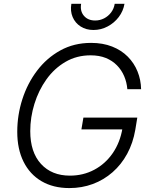

<svg xmlns="http://www.w3.org/2000/svg" viewBox="-20 -958 778 988"><path d="M336.9 9.8Q253.9 9.8 193.6 -25.6Q133.3 -61 101.1 -126Q68.8 -190.9 68.8 -279.8Q68.8 -365.7 95 -447.3Q121.1 -528.8 170.7 -594.2Q220.2 -659.7 290.5 -698.5Q360.8 -737.3 448.7 -737.3Q509.3 -737.3 556.9 -718.5Q604.5 -699.7 637.5 -666.5Q670.4 -633.3 687.7 -590.3Q705.1 -547.4 706.1 -499H635.3Q632.3 -534.7 618.9 -566.2Q605.5 -597.7 581.8 -621.8Q558.1 -646 524.4 -659.7Q490.7 -673.3 446.3 -673.3Q374.5 -673.3 316.9 -639.6Q259.3 -606 219 -549.6Q178.7 -493.2 157.2 -423.8Q135.7 -354.5 135.7 -283.2Q135.7 -174.8 190.9 -114.5Q246.1 -54.2 339.8 -54.2Q408.2 -54.2 465.1 -84.5Q522 -114.7 560.1 -169.9Q598.1 -225.1 610.4 -298.8L630.4 -292H398.9L409.2 -353H686.5L676.3 -290.5Q664.6 -222.2 634.5 -166.7Q604.5 -111.3 559.3 -71.8Q514.2 -32.2 457.8 -11.2Q401.4 9.8 336.9 9.8ZM460.9 -803.7Q422.9 -803.7 394.8 -821.8Q366.7 -839.8 353.8 -870.4Q340.8 -900.9 347.2 -938.5H397.5Q391.1 -900.9 411.9 -876.7Q432.6 -852.5 469.7 -852.5Q494.1 -852.5 515.6 -863.5Q537.1 -874.5 551.8 -894Q566.4 -913.6 570.3 -938.5H620.6Q614.3 -900.9 591.1 -870.4Q567.9 -839.8 533.7 -821.8Q499.5 -803.7 460.9 -803.7Z"/></svg>

Font: Inter 17pt Light
Style: Italic
Weight: 300
Italic angle: -9.3988°
Version: Version 4.001;git-66647c0bb